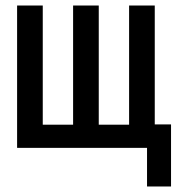

<svg xmlns="http://www.w3.org/2000/svg" viewBox="-20 -536 640 696"><path d="M513 140H600V-85H541V-516H448V-84H338V-516H245V-84H135V-516H42V0H513Z"/></svg>

Font: IBM Plex Mono Medm
Style: Regular
Weight: 500
Monospace: yes
Designer: Mike Abbink, Paul van der Laan, Pieter van Rosmalen
Foundry: Bold Monday
Version: Version 2.004